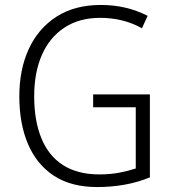

<svg xmlns="http://www.w3.org/2000/svg" viewBox="-20 -745 694 775"><path d="M356 -364H585V-29Q536 -9 483 0.5Q430 10 372 10Q268 10 198.5 -35Q129 -80 93.5 -162.5Q58 -245 58 -356Q58 -465 96.5 -548Q135 -631 208.5 -678Q282 -725 387 -725Q439 -725 486 -714Q533 -703 576 -681L553 -631Q513 -653 471 -663Q429 -673 385 -673Q300 -673 240 -633.5Q180 -594 149 -523Q118 -452 118 -356Q118 -258 147 -187Q176 -116 234.5 -78.5Q293 -41 381 -41Q425 -41 461.5 -48Q498 -55 528 -65V-312H356Z"/></svg>

Font: Noto Sans Thai SemiCondensed Light
Style: Regular
Weight: 300
Width: 4
Designer: Monotype Design Team
Foundry: Monotype Imaging Inc.
Version: Version 2.001